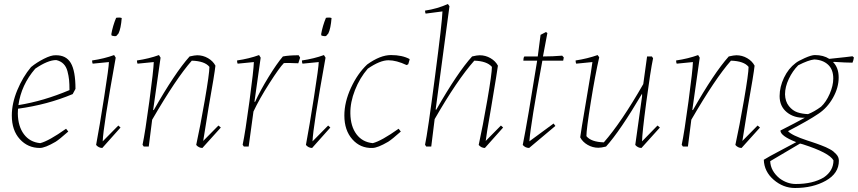

<svg xmlns="http://www.w3.org/2000/svg" viewBox="-20 -732 4285 959"><path d="M179 7Q119 7 79 -37Q39 -81 39 -155Q39 -216 66.5 -282Q94 -348 135 -397Q163 -420 199.5 -438.5Q236 -457 258 -456Q310 -457 333.5 -417.5Q357 -378 357 -288L343 -262Q217 -209 70 -189Q69 -181 69 -165Q70 -101 99.5 -61.5Q129 -22 181 -17Q224 -28 310 -89L321 -75Q277 -36 258 -24Q205 7 179 7ZM156 -389Q86 -308 72 -207Q197 -227 327 -282Q327 -313 325 -333Q323 -353 317 -376Q311 -399 297 -413Q283 -427 261 -432Q219 -432 156 -389Z M538 -554Q537 -555 537 -557.5Q537 -560 536 -561Q543 -602 560 -643Q578 -646 588 -642Q584 -590 572 -565Q571 -564 568.5 -561Q566 -558 563.5 -555Q561 -552 560 -552Q553 -550 538 -554ZM524 -422 443 -414Q440 -420 440 -430Q501 -439 550 -457L558 -444Q495 -95 493 -26L571 -105L582 -95L491 7Q473 7 460 -8Q477 -98 500.5 -248.5Q524 -399 524 -422Z M991 7Q973 7 960 -8Q980 -99 1003 -232Q1026 -365 1026 -398Q1003 -427 938 -429Q860 -341 740 -134L723 0H698L692 -9Q705 -70 726 -226.5Q747 -383 748 -422L667 -414Q664 -420 664 -430Q725 -439 774 -457L782 -444L745 -183L748 -182Q853 -367 927 -450Q953 -456 965 -456Q994 -456 1019 -441.5Q1044 -427 1056 -404Q1052 -364 1022 -196Q995 -31 995 -28L1071 -105L1083 -95Z M1198 0 1192 -9Q1205 -70 1226 -226.5Q1247 -383 1248 -422L1167 -414Q1164 -420 1164 -430Q1225 -439 1274 -457L1282 -444L1251 -224L1254 -223Q1280 -280 1321.5 -347.5Q1363 -415 1393 -450Q1423 -456 1472 -456L1479 -444L1470 -416Q1467 -416 1450.5 -416.5Q1434 -417 1422.5 -417.5Q1411 -418 1398 -417Q1376 -395 1325.5 -316Q1275 -237 1246 -175L1222 0Z M1586 -554Q1585 -555 1585 -557.5Q1585 -560 1584 -561Q1591 -602 1608 -643Q1626 -646 1636 -642Q1632 -590 1620 -565Q1619 -564 1616.5 -561Q1614 -558 1611.5 -555Q1609 -552 1608 -552Q1601 -550 1586 -554ZM1572 -422 1491 -414Q1488 -420 1488 -430Q1549 -439 1598 -457L1606 -444Q1543 -95 1541 -26L1619 -105L1630 -95L1539 7Q1521 7 1508 -8Q1525 -98 1548.5 -248.5Q1572 -399 1572 -422Z M1840 7Q1780 9 1740 -36Q1700 -81 1700 -155Q1700 -222 1733 -293.5Q1766 -365 1814 -410Q1879 -457 1933 -457Q1989 -457 2026 -437L2025 -431L2019 -411L2011 -407Q1960 -431 1920 -431Q1878 -431 1817 -389Q1777 -343 1753 -282Q1729 -221 1730 -165Q1731 -101 1760.5 -61.5Q1790 -22 1842 -17Q1885 -28 1971 -89L1982 -75Q1938 -36 1919 -24Q1866 7 1840 7Z M2402 7Q2384 7 2371 -8Q2391 -99 2414 -232Q2437 -365 2437 -398Q2412 -427 2349 -429Q2263 -332 2151 -137L2134 0H2109L2103 -9Q2116 -69 2152.5 -348Q2189 -627 2190 -675L2106 -664Q2103 -670 2103 -679Q2164 -688 2217 -712L2225 -701Q2193 -466 2156 -185L2159 -184Q2266 -371 2338 -450Q2362 -456 2376 -456Q2405 -456 2430 -441.5Q2455 -427 2467 -404Q2465 -385 2434 -200Q2407 -45 2406 -28L2482 -105L2493 -95Z M2623 7Q2604 7 2591 -8Q2615 -128 2663 -429H2594Q2594 -444 2599 -450H2666Q2679 -548 2680 -558L2707 -572L2714 -567Q2711 -552 2692 -450Q2741 -450 2788 -454L2796 -445L2793 -429H2689Q2631 -115 2624 -26L2745 -115L2754 -103Z M2969 6Q2940 6 2915 -8.5Q2890 -23 2878 -46Q2880 -66 2909 -236Q2938 -406 2939 -422L2858 -414Q2855 -420 2855 -430Q2914 -439 2965 -457L2973 -446Q2953 -359 2931 -222.5Q2909 -86 2909 -52Q2932 -23 2996 -21Q3083 -120 3193 -312L3212 -450H3236L3242 -441Q3229 -379 3208 -221.5Q3187 -64 3187 -26L3264 -105L3276 -95L3184 7Q3166 7 3153 -8L3187 -251V-264Q3076 -76 3007 0Q2983 6 2969 6Z M3684 7Q3666 7 3653 -8Q3673 -99 3696 -232Q3719 -365 3719 -398Q3696 -427 3631 -429Q3553 -341 3433 -134L3416 0H3391L3385 -9Q3398 -70 3419 -226.5Q3440 -383 3441 -422L3360 -414Q3357 -420 3357 -430Q3418 -439 3467 -457L3475 -444L3438 -183L3441 -182Q3546 -367 3620 -450Q3646 -456 3658 -456Q3687 -456 3712 -441.5Q3737 -427 3749 -404Q3745 -364 3715 -196Q3688 -31 3688 -28L3764 -105L3776 -95Z M3951 207Q3892 207 3844.5 166Q3797 125 3795 66Q3815 53 3884.5 16.5Q3954 -20 3957 -22Q3878 -53 3878 -80Q3953 -118 4000 -144Q3946 -142 3910 -171.5Q3874 -201 3874 -252Q3874 -298 3896 -344Q3918 -390 3954 -417Q3966 -427 3999.5 -442Q4033 -457 4050 -457Q4093 -457 4122 -438Q4227 -449 4238 -451L4245 -445Q4243 -430 4238 -419Q4207 -419 4145 -423L4141 -422Q4169 -394 4169 -345Q4169 -294 4140.5 -243.5Q4112 -193 4068 -164Q4020 -131 3916 -77Q3934 -56 4013 -30Q4019 -28 4034.5 -23Q4050 -18 4058 -15Q4066 -12 4081 -6.5Q4096 -1 4104.5 3Q4113 7 4124.5 13Q4136 19 4143 25Q4150 31 4157 38.5Q4164 46 4167 54Q4170 62 4170 71Q4170 134 4105 170.5Q4040 207 3951 207ZM4016 -162Q4047 -174 4081 -199Q4106 -222 4124 -263Q4142 -304 4142 -340Q4142 -385 4116 -409Q4090 -433 4047 -435Q4018 -432 3967 -406Q3939 -378 3920 -338Q3901 -298 3901 -261Q3902 -225 3920.5 -202Q3939 -179 3963 -171Q3987 -163 4016 -162ZM3874 159Q3912 187 3955 187Q4040 187 4095 154Q4143 121 4143 69Q4122 31 3991 -11Q3989 -12 3984 -13Q3979 -14 3976 -15L3827 73Q3829 122 3874 159Z"/></svg>

Font: Albura ExtraLight
Style: Italic
Weight: 156
Italic angle: -7°
Designer: Mercedes Jáuregui
Foundry: Omnibus-Type Team
Version: Version 1.000